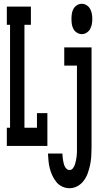

<svg xmlns="http://www.w3.org/2000/svg" viewBox="-20 -770 540 1013"><path d="M16 0V-96H33V-639H16V-735H143V-639H109V-96H175V-173H230V0ZM412 -590Q398 -590 386 -597.5Q374 -605 367.5 -617Q361 -629 359 -642.5Q357 -656 357 -670Q357 -684 359 -697.5Q361 -711 367.5 -723Q374 -735 386 -742.5Q398 -750 412 -750Q425 -750 437 -742.5Q449 -735 455.5 -723Q462 -711 464.5 -697.5Q467 -684 467 -670Q467 -656 464.5 -642.5Q462 -629 455.5 -617Q449 -605 437 -597.5Q425 -590 412 -590ZM347 223Q327 223 308.5 214.5Q290 206 277.5 190.5Q265 175 256.5 157Q248 139 243 119.5Q238 100 236 80Q234 60 233 40H309Q310 49 310.5 57.5Q311 66 312.5 74.5Q314 83 316 91.5Q318 100 321.5 107.5Q325 115 331.5 121Q338 127 347 127Q358 127 365 117.5Q372 108 375.5 97.5Q379 87 381 76Q383 65 384.5 54Q386 43 386 32Q386 21 386 10V-424H319V-520H463V10Q463 32 461.5 55Q460 78 455.5 99.5Q451 121 443.5 142.5Q436 164 422.5 182.5Q409 201 389 212Q369 223 347 223Z"/></svg>

Font: Iosevka Curly Slab
Style: Bold
Weight: 700
Monospace: yes
Designer: Belleve Invis
Foundry: Belleve Invis
Version: Version 22.1.2; ttfautohint (v1.8.4)